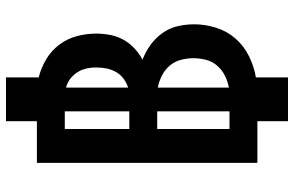

<svg xmlns="http://www.w3.org/2000/svg" viewBox="-190 -688 980 640"><g transform="rotate(-90 300.0 -368.0)"><path d="M216 102V0H77V-735H216V-838H362V-729Q394 -721 422.5 -704Q451 -687 471 -660.5Q491 -634 499.5 -602Q508 -570 508 -537Q508 -514 503.5 -490.5Q499 -467 487.5 -446.5Q476 -426 459 -410Q442 -394 421 -383Q447 -373 470 -356.5Q493 -340 509.5 -317Q526 -294 532.5 -266.5Q539 -239 539 -211Q539 -174 527.5 -137.5Q516 -101 491.5 -73Q467 -45 432.5 -28Q398 -11 362 -5V102ZM249 -427V-642H190V-427ZM328 -431Q344 -436 357.5 -446Q371 -456 379.5 -470.5Q388 -485 391.5 -501.5Q395 -518 395 -535Q395 -541 395 -544Q395 -547 394.5 -551.5Q394 -556 393.5 -560Q393 -564 392 -568Q391 -572 390 -576Q389 -580 387.5 -584Q386 -588 384 -591.5Q382 -595 380 -598.5Q378 -602 375.5 -605.5Q373 -609 370 -612Q367 -615 364 -618Q361 -621 358 -623.5Q355 -626 351.5 -628Q348 -630 344 -632Q340 -634 336 -635.5Q332 -637 328 -638ZM190 -93H249V-334H190ZM328 -95Q349 -99 368 -108.5Q387 -118 401 -134Q415 -150 420.5 -171Q426 -192 426 -213Q426 -234 420.5 -255Q415 -276 401.5 -292Q388 -308 368.5 -318Q349 -328 328 -332Z"/></g></svg>

Font: Iosevka Curly Heavy Extended
Style: Regular
Weight: 900
Width: 7
Monospace: yes
Designer: Belleve Invis
Foundry: Belleve Invis
Version: Version 11.1.0; ttfautohint (v1.8.3)